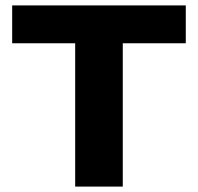

<svg xmlns="http://www.w3.org/2000/svg" viewBox="-20 -690 731 710"><path d="M667 -670H25V-530H258V0H434V-530H667Z"/></svg>

Font: LT Wave Black
Style: Regular
Weight: 900
Designer: Daniel Lyons
Version: Version 2.5 (Glyphs App)